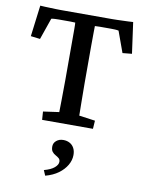

<svg xmlns="http://www.w3.org/2000/svg" viewBox="-93 -642 747 988"><g transform="rotate(10 280.0 -148.5)"><path d="M521.5 -577.1 543.9 -415 495.1 -410.2 455.1 -520.5Q446.3 -522.5 436 -522.9Q425.8 -523.4 416 -523.4H381.8Q372.1 -523.4 357.4 -523.4Q342.8 -523.4 331.1 -522.5Q331.1 -514.6 330.6 -485.8Q330.1 -457 330.1 -417.5Q330.1 -377.9 330.1 -340.8V-221.7Q330.1 -162.1 331.1 -116.7Q332 -71.3 332 -54.7L416 -43L413.1 0H147.5L144.5 -43L227.5 -54.7Q227.5 -71.3 228.5 -116.7Q229.5 -162.1 229.5 -221.7V-340.8Q229.5 -377.9 229.5 -417.5Q229.5 -457 229.5 -485.8Q229.5 -514.6 228.5 -522.5Q217.8 -523.4 203.6 -523.4Q189.5 -523.4 178.7 -523.4H142.6Q132.8 -523.4 122.6 -522.9Q112.3 -522.5 103.5 -520.5L64.5 -408.2L15.6 -414.1L36.1 -577.1Q47.9 -576.2 61 -575.7Q74.2 -575.2 88.9 -574.7Q103.5 -574.2 117.7 -573.7Q131.8 -573.2 144.5 -573.2H414.1Q425.8 -573.2 439.9 -573.7Q454.1 -574.2 468.8 -574.7Q483.4 -575.2 497.1 -575.7Q510.7 -576.2 521.5 -577.1ZM212.9 280.3 201.2 252.9Q237.3 243.2 254.9 228Q272.5 212.9 272.5 197.3Q272.5 185.5 265.1 179.2Q257.8 172.9 247.6 167.5Q237.3 162.1 230 152.8Q222.7 143.6 222.7 126Q222.7 107.4 237.3 95.2Q252 83 273.4 83Q292 83 306.6 90.8Q321.3 98.6 329.6 113.8Q337.9 128.9 337.9 150.4Q337.9 177.7 322.8 203.6Q307.6 229.5 280.3 249.5Q252.9 269.5 212.9 280.3Z"/></g></svg>

Font: Crimson Pro Medium
Style: Regular
Weight: 500
Designer: Jacques Le Bailly
Foundry: Baron von Fonthausen
Version: Version 1.003